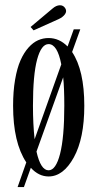

<svg xmlns="http://www.w3.org/2000/svg" viewBox="-20 -674 377 745"><path d="M110.4 -556.2 98.6 -569.3 184.1 -641.1Q198.2 -653.3 212.2 -653.6Q226.1 -653.8 233.4 -641.6Q240.2 -630.4 232.2 -618.9Q224.1 -607.4 207 -599.6ZM48.3 51.8 82 -43.9Q30.8 -121.1 30.8 -263.7Q30.8 -319.8 38.6 -365Q46.4 -410.2 59.6 -439.9Q72.8 -469.7 90.6 -489.5Q108.4 -509.3 127.7 -517.8Q147 -526.4 168.5 -526.4Q210 -526.4 242.2 -493.7L266.1 -560.1H291.5L259.8 -472.2Q307.1 -401.4 307.1 -263.7Q307.1 -137.2 266.4 -63.2Q225.6 10.7 168.5 10.7Q130.4 10.7 99.6 -22.9L72.8 51.8ZM107.9 -263.7Q107.9 -191.9 114.3 -133.8L217.8 -424.3Q202.6 -502.9 168.5 -502.9Q140.1 -502.9 124 -443.1Q107.9 -383.3 107.9 -263.7ZM168.5 -13.2Q196.8 -13.2 213.1 -77.1Q229.5 -141.1 229.5 -263.7Q229.5 -334.5 225.1 -374L121.6 -85.9Q137.7 -13.2 168.5 -13.2Z"/></svg>

Font: Imbue
Style: Regular
Weight: 400
Designer: Tyler Finck
Foundry: Etcetera Type Company
Version: Version 0.910